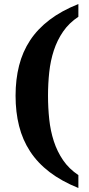

<svg xmlns="http://www.w3.org/2000/svg" viewBox="-20 -792 440 951"><path d="M217.8 -317.9Q217.8 -258.3 223.9 -200.9Q230 -143.6 246.6 -92.5Q263.2 -41.5 292.5 1.5Q321.8 44.4 368.2 75.2V139.2Q284.7 105.5 225.6 60.3Q166.5 15.1 129.2 -42Q91.8 -99.1 74.5 -168Q57.1 -236.8 57.1 -317.9Q57.1 -398.4 74.5 -467Q91.8 -535.6 129.2 -592.3Q166.5 -648.9 225.6 -693.8Q284.7 -738.8 368.2 -772V-709Q321.8 -678.2 292.5 -635.5Q263.2 -592.8 246.6 -542Q230 -491.2 223.9 -434.3Q217.8 -377.4 217.8 -317.9Z"/></svg>

Font: Droids
Style: b
Weight: 700
Foundry: Ascender Corporation
Version: Version 1.00 build 113